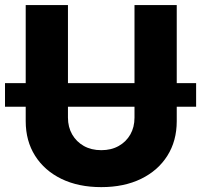

<svg xmlns="http://www.w3.org/2000/svg" viewBox="-33 -748 815 779"><path d="M762.7 -410.6V-314.9H-12.7V-410.6ZM377.9 11.2Q285.2 11.2 216.3 -22.2Q147.5 -55.7 109.4 -116Q71.3 -176.3 71.3 -256.3V-727.5H242.7V-271Q242.7 -232.4 259.8 -202.6Q276.9 -172.9 307.1 -155.8Q337.4 -138.7 377.9 -138.7Q418.5 -138.7 448.7 -155.8Q479 -172.9 495.8 -202.4Q512.7 -231.9 512.7 -271V-727.5H684.1V-256.3Q684.1 -176.3 646 -116Q607.9 -55.7 539.1 -22.2Q470.2 11.2 377.9 11.2Z"/></svg>

Font: Inter 28pt ExtraBold
Style: Regular
Weight: 800
Designer: Rasmus Andersson
Foundry: rsms
Version: Version 4.001;git-66647c0bb